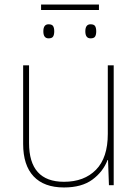

<svg xmlns="http://www.w3.org/2000/svg" viewBox="-20 -816 613 846"><path d="M481 0H460L456 -111H454Q434 -59 387 -24.5Q340 10 262 10Q174 10 128 -39Q82 -88 82 -182V-528H108V-186Q108 -15 262 -15Q351 -15 403 -68Q455 -121 455 -226V-528H481ZM416 -772H161V-796H416ZM219 -678Q219 -663 214 -655Q209 -647 194 -647Q171 -647 171 -678Q171 -709 194 -709Q209 -709 214 -701Q219 -693 219 -678ZM404 -678Q404 -663 399 -655Q394 -647 379 -647Q356 -647 356 -678Q356 -709 379 -709Q394 -709 399 -701Q404 -693 404 -678Z"/></svg>

Font: Noto Sans UI Thin
Style: Regular
Weight: 250
Designer: Monotype Design Team
Foundry: Monotype Imaging Inc.
Version: Version 1.001